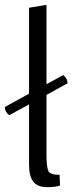

<svg xmlns="http://www.w3.org/2000/svg" viewBox="-28 -765 312 793"><path d="M164 -127Q164 -74 172 -58.5Q180 -43 218 -43L220 1Q204 8 166 8Q128 8 110 -14Q92 -36 92 -86V-334L10 -289Q-8 -303 -8 -323L92 -378V-733L164 -745V-417L233 -455Q251 -441 251 -421L164 -373Z"/></svg>

Font: Ruluko
Style: Regular
Weight: 400
Designer: Ana Sanfelippo, Angelica Diaz, Meme Hernandez
Foundry: Ana Sanfelippo, Angelica Diaz y Meme Hernandez
Version: Version 1.001